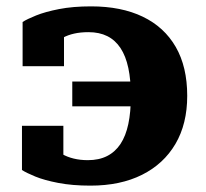

<svg xmlns="http://www.w3.org/2000/svg" viewBox="-20 -571 646 603"><path d="M418 -237H207V-315H418ZM264 12Q207 12 163 3.5Q119 -5 91 -16.5Q63 -28 49 -37V-176H179V-55Q166 -58 158.5 -64.5Q151 -71 148 -79.5Q145 -88 145 -96Q145 -104 148 -108Q160 -96 175.5 -87Q191 -78 211.5 -73Q232 -68 256 -68Q291 -68 316.5 -81Q342 -94 358.5 -119Q375 -144 383 -181.5Q391 -219 391 -270Q391 -320 383 -357.5Q375 -395 358.5 -420Q342 -445 317 -457.5Q292 -470 258 -470Q233 -470 213 -465.5Q193 -461 177.5 -452.5Q162 -444 150 -432Q147 -436 147 -444Q147 -452 150 -460Q153 -468 160.5 -475Q168 -482 181 -484V-363H51V-502Q65 -511 93.5 -522.5Q122 -534 165.5 -542.5Q209 -551 266 -551Q361 -551 428.5 -518.5Q496 -486 532 -423.5Q568 -361 568 -270Q568 -182 531 -119Q494 -56 426 -22Q358 12 264 12Z"/></svg>

Font: Roboto Serif
Style: Bold
Weight: 700
Designer: Greg Gazdowicz
Foundry: Commercial Type
Version: Version 1.008